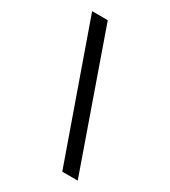

<svg xmlns="http://www.w3.org/2000/svg" viewBox="-177 -750 790 893"><g transform="rotate(30 218.0 -304.0)"><path d="M303 54 50 -662H134L386 54Z"/></g></svg>

Font: Kanit Light
Style: Regular
Weight: 300
Designer: Katatrad Team
Foundry: CadsonDemak
Version: Version 2.000; ttfautohint (v1.8.3)